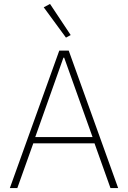

<svg xmlns="http://www.w3.org/2000/svg" viewBox="-20 -955 650 975"><path d="M541 0 460 -227H149L68 0H30L281 -698H329L580 0ZM306 -662H302L159 -259H450ZM202 -918 234 -935 339 -777 315 -764Z"/></svg>

Font: IBM Plex Sans Arabic ExtLt
Style: Regular
Weight: 200
Designer: Mike Abbink, Paul van der Laan, Pieter van Rosmalen, Wael Morcos, Khajak Apelian
Foundry: Bold Monday
Version: Version 1.2